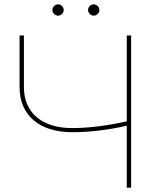

<svg xmlns="http://www.w3.org/2000/svg" viewBox="-20 -863 738 883"><path d="M563 0H583V-700H563V-305C475 -285 388 -274 311 -274C173 -274 90 -345 90 -462V-700H70V-462C70 -333 161 -255 312 -255C390 -255 478 -265 563 -285ZM411 -791C425 -791 437 -803 437 -817C437 -831 425 -843 411 -843C397 -843 385 -831 385 -817C385 -803 397 -791 411 -791ZM247 -791C261 -791 273 -803 273 -817C273 -831 261 -843 247 -843C233 -843 221 -831 221 -817C221 -803 233 -791 247 -791Z"/></svg>

Font: Chess Sans Thin
Style: Regular
Weight: 100
Designer: Wolf Bōese
Foundry: Wolf Bōese
Version: Version 7.223;Glyphs 3.3 (3306)